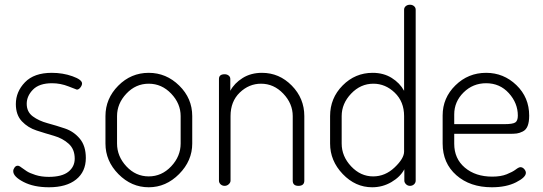

<svg xmlns="http://www.w3.org/2000/svg" viewBox="-20 -786 2295 812"><path d="M36 -62Q36 -70 41.5 -77.5Q47 -85 54 -85Q60 -86 70 -78L93 -62Q105 -54 130 -46Q155 -38 186 -38Q242 -38 269 -59.5Q296 -81 296 -115Q296 -155 270.5 -178Q245 -201 208.5 -211.5Q172 -222 135 -234Q98 -246 72.5 -273Q47 -300 47 -346Q47 -398 85.5 -438Q124 -478 199 -478Q246 -478 286.5 -463.5Q327 -449 327 -433Q327 -425 320 -416Q313 -407 305 -407Q304 -407 270 -420.5Q236 -434 200 -434Q146 -434 119.5 -407Q93 -380 93 -347Q93 -313 118.5 -294Q144 -275 181 -265Q218 -255 255 -242.5Q292 -230 317.5 -199.5Q343 -169 343 -118Q343 -60 302 -27Q261 6 187 6Q123 6 79.5 -16.5Q36 -39 36 -62Z M426 -179V-295Q426 -369 480 -423.5Q534 -478 609 -478Q683 -478 738 -424Q793 -370 793 -295V-179Q793 -106 737.5 -50Q682 6 609 6Q536 6 481 -49.5Q426 -105 426 -179ZM475 -179Q475 -125 514.5 -82.5Q554 -40 609 -40Q664 -40 704 -82.5Q744 -125 744 -179V-295Q744 -348 704 -390Q664 -432 609 -432Q554 -432 514.5 -390Q475 -348 475 -295Z M906 -22V-452Q906 -472 930 -472Q940 -472 947 -466.5Q954 -461 954 -452V-402Q971 -434 1006 -456Q1041 -478 1088 -478Q1161 -478 1214 -424Q1267 -370 1267 -295V-22Q1267 0 1242 0Q1218 0 1218 -22V-295Q1218 -348 1178 -390Q1138 -432 1084 -432Q1033 -432 994 -394.5Q955 -357 955 -295V-22Q955 -14 947.5 -7Q940 0 930 0Q920 0 913 -6.5Q906 -13 906 -22Z M1376 -179V-295Q1376 -371 1429 -424.5Q1482 -478 1556 -478Q1602 -478 1636.5 -456.5Q1671 -435 1689 -402V-745Q1689 -754 1696 -760Q1703 -766 1714 -766Q1724 -766 1731 -760Q1738 -754 1738 -745V-22Q1738 -13 1731 -6.5Q1724 0 1714 0Q1704 0 1697 -7Q1690 -14 1690 -22V-70Q1673 -38 1635.5 -16Q1598 6 1554 6Q1483 6 1429.5 -50Q1376 -106 1376 -179ZM1425 -179Q1425 -125 1465 -82.5Q1505 -40 1558 -40Q1609 -40 1649 -78Q1689 -116 1689 -145V-295Q1689 -356 1649.5 -394Q1610 -432 1559 -432Q1505 -432 1465 -390Q1425 -348 1425 -295Z M1852 -179V-298Q1852 -372 1906 -425Q1960 -478 2036 -478Q2110 -478 2164 -426Q2218 -374 2218 -297Q2218 -270 2211.5 -253.5Q2205 -237 2191 -230Q2177 -223 2165.5 -221.5Q2154 -220 2133 -220H1901V-178Q1901 -115 1946 -77Q1991 -39 2062 -39Q2098 -39 2123 -49Q2148 -59 2161 -69Q2174 -79 2181 -79Q2190 -79 2197 -71Q2204 -63 2204 -55Q2204 -36 2162.5 -15Q2121 6 2060 6Q1968 6 1910 -45Q1852 -96 1852 -179ZM1901 -261H2114Q2148 -261 2159 -268Q2170 -275 2170 -297Q2170 -350 2132 -392Q2094 -434 2036 -434Q1980 -434 1940.5 -395Q1901 -356 1901 -302Z"/></svg>

Font: Terminal Dosis
Style: Light
Weight: 300
Designer: EdgarTolentino, PabloImpallari, IginoMarini
Foundry: EdgarTolentino, PabloImpallari, IginoMarini
Version: Version 1.006